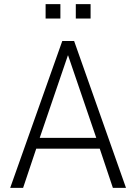

<svg xmlns="http://www.w3.org/2000/svg" viewBox="-20 -902 654 922"><path d="M29 0 279 -705H336L585 0H522L454 -203L482 -188H131L159 -203L91 0ZM306 -636 167 -229 152 -240H461L446 -229L307 -636ZM344 -813V-882H415V-813ZM199 -813V-882H270V-813Z"/></svg>

Font: Nunito Sans 10pt Condensed Light
Style: Regular
Weight: 300
Width: 3
Designer: Vernon Adams
Foundry: Vernon Adams
Version: Version 3.101;gftools[0.9.27]